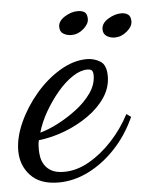

<svg xmlns="http://www.w3.org/2000/svg" viewBox="-61 -562 507 644"><g transform="rotate(-5 193.0 -239.5)"><path d="M111 44Q49 44 17 10Q-15 -24 -15 -74Q-15 -118 7.5 -168Q30 -218 67.5 -262Q105 -306 150.5 -333Q196 -360 241 -360Q265 -360 285.5 -347.5Q306 -335 306 -297Q306 -259 284 -226Q262 -193 225 -167Q188 -141 144.5 -124.5Q101 -108 57 -103Q55 -95 54.5 -87.5Q54 -80 54 -72Q54 -60 56.5 -46Q59 -32 67.5 -19Q76 -6 91.5 2Q107 10 132 10Q175 10 217 -14Q259 -38 295.5 -77.5Q332 -117 357 -165L372 -154Q345 -94 303 -49.5Q261 -5 211.5 19.5Q162 44 111 44ZM64 -128Q91 -135 124 -152Q157 -169 188 -192.5Q219 -216 239 -244.5Q259 -273 259 -304Q259 -315 255 -320Q251 -325 239 -325Q216 -325 189.5 -307.5Q163 -290 138.5 -261Q114 -232 94 -197.5Q74 -163 64 -128ZM341 -424Q326 -424 314 -431.5Q302 -439 302 -455Q302 -475 324.5 -489Q347 -503 369 -503Q383 -503 392 -496.5Q401 -490 401 -473Q401 -456 382 -440Q363 -424 341 -424ZM197 -445Q182 -445 170 -452Q158 -459 158 -476Q158 -495 180 -509Q202 -523 224 -523Q239 -523 247.5 -517Q256 -511 256 -494Q256 -477 237.5 -461Q219 -445 197 -445Z"/></g></svg>

Font: Dancing Script Medium
Style: Regular
Weight: 500
Designer: Pablo Impallari
Foundry: Pablo Impallari
Version: Version 2.000